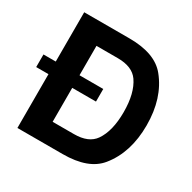

<svg xmlns="http://www.w3.org/2000/svg" viewBox="-159 -873 1027 1029"><g transform="rotate(30 354.5 -358.0)"><path d="M76 -333H0V-411H76V-716H356Q515 -716 582 -633Q669 -526 669 -358Q669 -190 582 -83Q515 0 356 0H76ZM223 -333V-123H355Q445 -123 482 -176Q527 -241 527 -358Q527 -475 482 -540Q445 -593 355 -593H223V-411H370V-333Z"/></g></svg>

Font: Almarai Bold
Style: Regular
Weight: 700
Designer: Boutros International 2019
Foundry: Created by Boutros International 2019
Version: Version 1.10